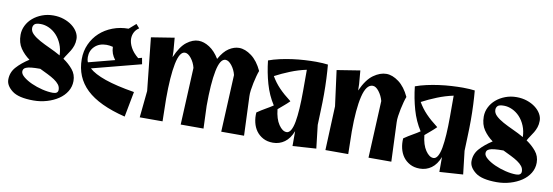

<svg xmlns="http://www.w3.org/2000/svg" viewBox="-51 -978 3843 1334"><g transform="rotate(10 1870.5 -311.0)"><path d="M463 -168Q463 -128 442.5 -94.5Q422 -61 387 -37.5Q352 -14 306.5 -0.5Q261 13 212 13Q106 13 60.5 -22.5Q15 -58 15 -100Q15 -151 49 -189Q83 -227 136 -261Q97 -289 71 -327Q45 -365 45 -421Q45 -455 60.5 -486.5Q76 -518 103.5 -541.5Q131 -565 168 -579Q205 -593 247 -593Q287 -593 321 -581.5Q355 -570 380 -551Q405 -532 419 -508Q433 -484 433 -459Q433 -433 426 -412.5Q419 -392 408.5 -374.5Q398 -357 387 -341.5Q376 -326 367 -309Q407 -282 435 -248Q463 -214 463 -168ZM116 -481Q116 -458 136.5 -438.5Q157 -419 189 -401.5Q221 -384 260.5 -366Q300 -348 337 -327Q336 -370 321 -406Q306 -442 282.5 -467Q259 -492 229.5 -505.5Q200 -519 171 -519Q137 -519 126.5 -508Q116 -497 116 -481ZM101 -172Q101 -154 124.5 -134.5Q148 -115 183.5 -99Q219 -83 260 -73Q301 -63 336 -63Q354 -63 363 -70Q372 -77 372 -90Q372 -111 359.5 -127Q347 -143 326 -157Q305 -171 277.5 -184.5Q250 -198 221 -212Q182 -212 158.5 -209.5Q135 -207 122 -201.5Q109 -196 105 -188.5Q101 -181 101 -172Z M890 -166 856 13Q669 -33 581 -117Q493 -201 493 -329Q493 -386 515 -434.5Q537 -483 575 -518Q613 -553 665 -573Q717 -593 777 -593L825 -635L849 -608Q828 -595 817 -574Q806 -553 806 -528Q806 -499 823.5 -466Q841 -433 878 -403L904 -410L912 -366L567 -276Q604 -242 683 -214.5Q762 -187 890 -166ZM532 -350Q532 -341 533.5 -332Q535 -323 539 -314L723 -362Q707 -383 699.5 -403.5Q692 -424 691 -450Q679 -453 667.5 -454.5Q656 -456 646 -456Q595 -456 563.5 -426Q532 -396 532 -350Z M960 0 979 -189 940 -561 1103 -587 1111 -492 1112 -451Q1146 -531 1188 -563Q1230 -595 1271 -595Q1309 -595 1348.5 -569.5Q1388 -544 1419 -493Q1450 -549 1486 -572Q1522 -595 1557 -595Q1600 -595 1645 -561.5Q1690 -528 1721 -461Q1715 -446 1708.5 -422Q1702 -398 1696.5 -372Q1691 -346 1687.5 -320.5Q1684 -295 1685 -276L1696 0H1535L1554 -403Q1545 -440 1522.5 -468.5Q1500 -497 1478 -497Q1440 -497 1422 -407.5Q1404 -318 1404 -159L1410 0H1249L1268 -403Q1259 -440 1236.5 -468.5Q1214 -497 1192 -497Q1154 -497 1136 -407.5Q1118 -318 1118 -159L1121 0Z M2040 12V-93Q2019 -39 1983 -13Q1947 13 1901 13Q1861 13 1831.5 -3Q1802 -19 1783.5 -44.5Q1765 -70 1757 -104Q1749 -138 1752 -174Q1784 -196 1812.5 -212Q1841 -228 1863 -243Q1822 -306 1800 -383.5Q1778 -461 1769 -544Q1804 -557 1846.5 -566.5Q1889 -576 1933 -582Q1977 -588 2020 -590.5Q2063 -593 2100 -593Q2125 -593 2147 -591.5Q2169 -590 2184 -588Q2188 -545 2190.5 -490.5Q2193 -436 2193 -379Q2193 -325 2190.5 -264Q2188 -203 2187 -163L2206 1ZM1971 -291Q1952 -272 1934.5 -257.5Q1917 -243 1893 -222Q1900 -154 1926.5 -115Q1953 -76 1982 -76Q2000 -76 2012.5 -98Q2025 -120 2032 -159Q2039 -198 2042.5 -253.5Q2046 -309 2046 -376V-527Q1989 -515 1933 -492.5Q1877 -470 1828 -444Q1853 -401 1886.5 -366Q1920 -331 1970 -293Z M2270 0 2283 -311 2250 -561 2413 -587 2421 -492 2422 -447Q2459 -529 2505.5 -562Q2552 -595 2596 -595Q2639 -595 2684 -561.5Q2729 -528 2760 -461Q2754 -446 2747.5 -422Q2741 -398 2735.5 -372Q2730 -346 2726.5 -320.5Q2723 -295 2724 -276L2735 0H2574L2593 -403Q2583 -440 2561 -468.5Q2539 -497 2517 -497Q2471 -497 2449.5 -407.5Q2428 -318 2428 -159L2431 0Z M3076 12V-93Q3055 -39 3019 -13Q2983 13 2937 13Q2897 13 2867.5 -3Q2838 -19 2819.5 -44.5Q2801 -70 2793 -104Q2785 -138 2788 -174Q2820 -196 2848.5 -212Q2877 -228 2899 -243Q2858 -306 2836 -383.5Q2814 -461 2805 -544Q2840 -557 2882.5 -566.5Q2925 -576 2969 -582Q3013 -588 3056 -590.5Q3099 -593 3136 -593Q3161 -593 3183 -591.5Q3205 -590 3220 -588Q3224 -545 3226.5 -490.5Q3229 -436 3229 -379Q3229 -325 3226.5 -264Q3224 -203 3223 -163L3242 1ZM3007 -291Q2988 -272 2970.5 -257.5Q2953 -243 2929 -222Q2936 -154 2962.5 -115Q2989 -76 3018 -76Q3036 -76 3048.5 -98Q3061 -120 3068 -159Q3075 -198 3078.5 -253.5Q3082 -309 3082 -376V-527Q3025 -515 2969 -492.5Q2913 -470 2864 -444Q2889 -401 2922.5 -366Q2956 -331 3006 -293Z M3731 -168Q3731 -128 3710.5 -94.5Q3690 -61 3655 -37.5Q3620 -14 3574.5 -0.5Q3529 13 3480 13Q3374 13 3328.5 -22.5Q3283 -58 3283 -100Q3283 -151 3317 -189Q3351 -227 3404 -261Q3365 -289 3339 -327Q3313 -365 3313 -421Q3313 -455 3328.5 -486.5Q3344 -518 3371.5 -541.5Q3399 -565 3436 -579Q3473 -593 3515 -593Q3555 -593 3589 -581.5Q3623 -570 3648 -551Q3673 -532 3687 -508Q3701 -484 3701 -459Q3701 -433 3694 -412.5Q3687 -392 3676.5 -374.5Q3666 -357 3655 -341.5Q3644 -326 3635 -309Q3675 -282 3703 -248Q3731 -214 3731 -168ZM3384 -481Q3384 -458 3404.5 -438.5Q3425 -419 3457 -401.5Q3489 -384 3528.5 -366Q3568 -348 3605 -327Q3604 -370 3589 -406Q3574 -442 3550.5 -467Q3527 -492 3497.5 -505.5Q3468 -519 3439 -519Q3405 -519 3394.5 -508Q3384 -497 3384 -481ZM3369 -172Q3369 -154 3392.5 -134.5Q3416 -115 3451.5 -99Q3487 -83 3528 -73Q3569 -63 3604 -63Q3622 -63 3631 -70Q3640 -77 3640 -90Q3640 -111 3627.5 -127Q3615 -143 3594 -157Q3573 -171 3545.5 -184.5Q3518 -198 3489 -212Q3450 -212 3426.5 -209.5Q3403 -207 3390 -201.5Q3377 -196 3373 -188.5Q3369 -181 3369 -172Z"/></g></svg>

Font: Trickster
Style: Regular
Weight: 400
Designer: Jean-Baptiste Morizot
Foundry: Jean-Baptiste Morizot
Version: Version 2.000;PS 2.0;hotconv 1.0.88;makeotf.lib2.5.647800